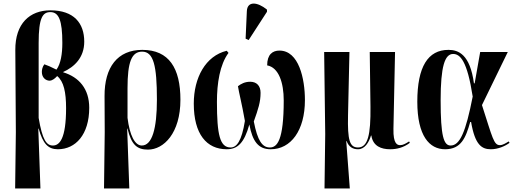

<svg xmlns="http://www.w3.org/2000/svg" viewBox="-20 -828 2892 1078"><path d="M65 230H207L195 -106H197C221 -21 250 10 305 10C404 10 481 -72 481 -223C481 -329 424 -395 335 -422V-424C397 -452 453 -504 453 -594C453 -698 395 -770 263 -770C147 -770 65 -696 66 -547L69 -86ZM277 -11C241 -11 218 -42 197 -166V-587C197 -730 220 -760 263 -760C310 -760 330 -714 330 -587C330 -525 321 -470 297 -437C268 -452 244 -462 229 -467C218 -453 215 -436 215 -424C215 -392 237 -375 259 -375C276 -376 290 -389 301 -401C338 -371 351 -310 351 -221C351 -48 314 -11 277 -11Z M564 230H706L694 -106H696C718 -14 750 12 811 12C899 12 993 -80 993 -268C993 -445 929 -548 779 -548C640 -548 566 -451 567 -288L568 -86ZM776 -11C737 -11 708 -69 696 -166V-333C696 -480 719 -538 778 -538C842 -538 861 -460 861 -269C861 -105 834 -11 776 -11Z M1376 -603 1479 -762V-774C1425 -818 1369 -823 1366 -766L1359 -611ZM1253 10C1313 10 1351 -24 1380 -129C1398 -33 1431 10 1500 10C1613 10 1692 -95 1692 -266C1692 -386 1658 -544 1549 -544C1511 -544 1480 -523 1480 -461C1545 -449 1573 -364 1573 -264C1573 -39 1536 0 1495 0C1453 0 1426 -37 1405 -146C1430 -216 1443 -255 1443 -307C1443 -346 1421 -369 1385 -369C1354 -369 1333 -357 1316 -344C1322 -305 1337 -251 1355 -149C1337 -36 1309 0 1275 0C1215 0 1198 -70 1198 -256C1198 -360 1214 -465 1263 -531L1253 -543C1134 -514 1068 -392 1068 -246C1068 -75 1140 10 1253 10Z M1802 230H1944L1924 -36H1926C1939 -2 1962 10 1990 10C2028 10 2051 -28 2063 -67H2065C2074 -7 2121 10 2170 10C2206 10 2244 2 2281 -26L2277 -34C2258 -22 2243 -13 2227 -13C2212 -13 2187 -18 2189 -105L2198 -536H2056L2060 -230C2062 -70 2045 0 1990 0C1943 0 1931 -41 1934 -180L1942 -536H1800L1806 -75Z M2479 10C2569 10 2595 -54 2620 -143H2625C2647 -14 2685 10 2736 10C2776 10 2815 -7 2841 -26L2836 -34C2821 -25 2803 -13 2787 -13C2752 -13 2746 -53 2686 -238L2831 -536H2676L2645 -360H2641C2619 -523 2554 -548 2498 -548C2383 -548 2323 -454 2323 -257C2323 -65 2391 10 2479 10ZM2510 -11C2471 -11 2454 -64 2454 -265C2454 -454 2477 -525 2524 -525C2564 -525 2603 -486 2634 -286C2595 -86 2562 -11 2510 -11Z"/></svg>

Font: Noto Serif Display ExtraCondensed
Style: Bold
Weight: 700
Width: 2
Designer: Monotype Design Team
Foundry: Monotype Imaging Inc.
Version: Version 2.009